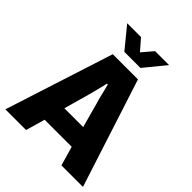

<svg xmlns="http://www.w3.org/2000/svg" viewBox="-242 -1014 1148 1148"><g transform="rotate(45 332.5 -439.5)"><path d="M5 0 226 -687H439L661 0H479L444 -122H215L180 0ZM250 -254H409L366 -411Q363 -421 358.5 -436.5Q354 -452 350 -470Q346 -488 341.5 -505.5Q337 -523 333 -538H326Q322 -519 316 -496Q310 -473 304.5 -450.5Q299 -428 294 -411ZM156 -879H273L359 -780L307 -779L392 -879H510L401 -746H265Z"/></g></svg>

Font: Archivo SemiCondensed ExtraBold
Style: Regular
Weight: 800
Width: 4
Designer: Hector Gatti
Foundry: Omnibus-Type
Version: Version 2.001